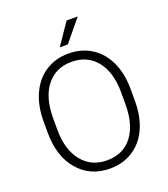

<svg xmlns="http://www.w3.org/2000/svg" viewBox="-162 -1024 1002 1146"><g transform="rotate(-20 338.5 -450.5)"><path d="M615.2 -316.9Q615.2 -218.8 581.3 -144.5Q547.4 -70.3 484.4 -30.3Q421.4 9.8 338.9 9.8Q214.4 9.8 137.7 -79.3Q61 -168.5 61 -319.8V-393.1Q61 -490.2 95.5 -565.2Q129.9 -640.1 192.9 -680.4Q255.9 -720.7 337.9 -720.7Q419.9 -720.7 482.7 -681.2Q545.4 -641.6 579.6 -569.3Q613.8 -497.1 615.2 -401.9ZM555.2 -394Q555.2 -522.5 497.1 -595.2Q439 -668 337.9 -668Q238.8 -668 179.9 -595Q121.1 -522 121.1 -391.1V-316.9Q121.1 -190.4 179.7 -116.5Q238.3 -42.5 338.9 -42.5Q440.9 -42.5 498 -115.5Q555.2 -188.5 555.2 -318.8ZM396 -909.7H466.8L354 -772.9H302.7Z"/></g></svg>

Font: Roboto-Light
Style: Regular
Weight: 300
Designer: Google
Version: Version 2.137; 2017